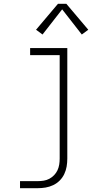

<svg xmlns="http://www.w3.org/2000/svg" viewBox="-20 -772 540 1007"><path d="M85 215V178H178Q194 178 209.5 175.5Q225 173 239 165.5Q253 158 264 146.5Q275 135 281.5 121Q288 107 290.5 91.5Q293 76 293 60V-483H138V-520H333V60Q333 81 329.5 101.5Q326 122 317 141Q308 160 293 175Q278 190 259 199Q240 208 219.5 211.5Q199 215 178 215ZM203 -591 169 -616 284 -752H328L443 -616L409 -591L306 -723Z"/></svg>

Font: Iosevka SS04 Extralight
Style: Regular
Weight: 200
Monospace: yes
Designer: Belleve Invis
Foundry: Belleve Invis
Version: Version 19.0.0; ttfautohint (v1.8.4)